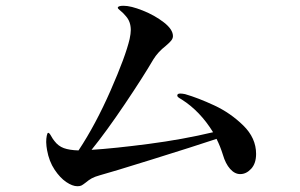

<svg xmlns="http://www.w3.org/2000/svg" viewBox="-20 -724 1040 665"><path d="M867 -191Q867 -158 850 -139.5Q833 -121 812 -121Q793 -121 777 -139Q761 -157 752 -188Q743 -217 730 -243Q652 -217 506 -171.5Q360 -126 326 -117Q308 -112 298 -106.5Q288 -101 276 -91Q267 -84 262 -81.5Q257 -79 248 -79Q231 -79 209.5 -93.5Q188 -108 169 -136.5Q150 -165 143 -204Q142 -210 141 -217.5Q140 -225 140 -232Q140 -244 142 -254Q144 -264 147 -264Q151 -264 157 -253Q163 -242 169 -235Q182 -218 201 -211Q220 -204 252 -203Q311 -292 363 -410.5Q415 -529 429 -589Q433 -608 433 -620Q433 -649 416 -668Q407 -679 397.5 -686.5Q388 -694 388 -697Q388 -704 408 -704Q433 -704 474.5 -687.5Q516 -671 547.5 -646.5Q579 -622 579 -599Q579 -591 573 -583.5Q567 -576 554 -565Q527 -544 511 -518Q476 -458 412 -363Q348 -268 297 -205Q376 -210 494.5 -225.5Q613 -241 718 -266Q673 -339 610 -379Q608 -380 601 -384.5Q594 -389 594 -393Q594 -400 604 -400Q611 -400 621 -398Q666 -385 722 -359Q778 -333 822.5 -289.5Q867 -246 867 -191Z"/></svg>

Font: Shippori Mincho SemiBold
Style: Regular
Weight: 600
Designer: FONTDASU
Foundry: FONTDASU / Google Inc. / but / Adobe
Version: Version 3.110; ttfautohint (v1.8.3)